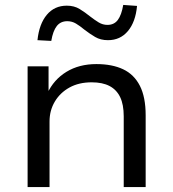

<svg xmlns="http://www.w3.org/2000/svg" viewBox="-20 -759 701 779"><path d="M92 0V-490H177V-380H172Q198 -436 249.5 -467.5Q301 -499 371 -499Q435 -499 479.5 -478Q524 -457 547.5 -411Q571 -365 571 -291V0H482V-287Q482 -335 467.5 -365Q453 -395 424.5 -410Q396 -425 352 -425Q300 -425 262 -404Q224 -383 202.5 -347Q181 -311 181 -266V0ZM188 -593 132 -596Q139 -662 170 -699Q201 -736 251 -736Q281 -736 303 -722.5Q325 -709 346 -692Q364 -678 380.5 -668Q397 -658 416 -658Q443 -658 458 -678Q473 -698 480 -739L536 -735Q530 -670 499 -633Q468 -596 418 -596Q388 -596 366 -609Q344 -622 322 -639Q304 -654 288 -663.5Q272 -673 253 -673Q226 -673 210.5 -653.5Q195 -634 188 -593Z"/></svg>

Font: Nunito Sans 10pt SemiExpanded
Style: Regular
Weight: 400
Width: 6
Designer: Vernon Adams
Foundry: Vernon Adams
Version: Version 3.101;gftools[0.9.27]